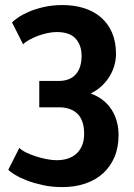

<svg xmlns="http://www.w3.org/2000/svg" viewBox="-20 -741 539 771"><path d="M230 10.3Q187.5 10.3 151.1 2.2Q114.7 -5.9 86.7 -16.8Q58.6 -27.8 39.6 -39.6Q20.5 -51.3 13.2 -59.1L57.6 -147Q67.4 -137.2 85.4 -128.4Q103.5 -119.6 124.8 -112.8Q146 -106 168 -101.8Q189.9 -97.7 207.5 -97.7Q234.4 -97.7 255.1 -105.2Q275.9 -112.8 289.8 -126.7Q303.7 -140.6 310.8 -159.9Q317.9 -179.2 317.9 -203.1Q317.9 -257.8 291.3 -283.9Q264.6 -310.1 215.8 -310.1H137.7V-416H215.8Q260.7 -416 284.2 -442.4Q307.6 -468.8 307.6 -516.6Q307.6 -559.6 283.7 -585.9Q259.8 -612.3 208 -612.3Q190.4 -612.3 170.9 -608.2Q151.4 -604 132.8 -597.2Q114.3 -590.3 98.4 -581.5Q82.5 -572.8 72.8 -563L28.3 -650.9Q35.6 -658.7 52.5 -670.4Q69.3 -682.1 95 -693.4Q120.6 -704.6 155 -712.6Q189.5 -720.7 231.9 -720.7Q278.3 -720.7 317.6 -708.3Q356.9 -695.8 385.5 -671.1Q414.1 -646.5 429.9 -609.9Q445.8 -573.2 445.8 -524.4Q445.8 -500 438.7 -476.3Q431.6 -452.6 418.5 -431.9Q405.3 -411.1 386.5 -394Q367.7 -377 344.2 -365.7Q399.4 -345.2 427.7 -301.3Q456.1 -257.3 456.1 -198.2Q456.1 -148.9 439.7 -110.4Q423.3 -71.8 393.8 -44.9Q364.3 -18.1 322.5 -3.9Q280.8 10.3 230 10.3Z"/></svg>

Font: Ufes Sans
Style: Bold
Weight: 700
Designer: Ricardo Esteves & Filipe Motta
Foundry: ProDesignUfes - Ricardo Esteves, Filipe Motta (This is a derivative work, based on Roboto family, by Christian Robertson
Version: Version 2.0